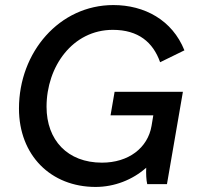

<svg xmlns="http://www.w3.org/2000/svg" viewBox="-20 -728 783 759"><path d="M358 11C432 11 504 -17 558 -65C557 -42 558 -17 562 0H640L703 -365H433L417 -272H586L579 -230C564 -143 488 -85 383 -85C247 -85 164 -174 164 -306C164 -465 267 -610 426 -610C527 -610 585 -561 613 -482L709 -529C661 -649 551 -708 428 -708C215 -708 55 -522 55 -299C55 -114 181 11 358 11Z"/></svg>

Font: Fixel Display Medium
Style: Italic
Weight: 500
Italic angle: -10°
Designer: AlfaBravo + MacPaw
Foundry: Kyrylo Tkachov, Marchela Mozhyna, Serhii Makarenko, Maria Weinstein, Zakhar Kryvoshyya
Version: Version 1.210;Glyphs 3.2 (3217)